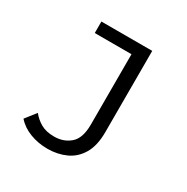

<svg xmlns="http://www.w3.org/2000/svg" viewBox="-147 -583 858 883"><g transform="rotate(30 281.5 -141.5)"><path d="M220 174Q171 174 127.5 157.5Q84 141 56 109L100 53Q120 78 148 94Q176 110 219 110Q269 110 303.5 80Q338 50 338 -22V-396H143V-457H413V-26Q413 46 387 90Q361 134 317 154Q273 174 220 174Z"/></g></svg>

Font: Inconsolata SemiExpanded
Style: Regular
Weight: 400
Width: 6
Monospace: yes
Designer: Raph Levien, Cyreal, Brenton Simpson
Foundry: Raph Levien, Cyreal, Google
Version: Version 3.100; ttfautohint (v1.8.4.7-5d5b)